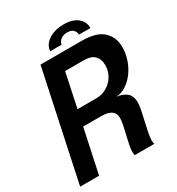

<svg xmlns="http://www.w3.org/2000/svg" viewBox="-203 -1001 1040 1128"><g transform="rotate(-30 316.5 -437.0)"><path d="M8 0 165 -737.5H445Q543 -737.5 588 -696Q633 -654.5 633 -586.5Q633 -546 620 -505.8Q607 -465.5 583.2 -431.8Q559.5 -398 527.5 -376Q495.5 -354 457 -350.5Q494 -347.5 521.5 -327Q549 -306.5 549 -258Q549 -239.5 542.8 -208.5Q536.5 -177.5 528.2 -142.2Q520 -107 513.8 -75.8Q507.5 -44.5 507.5 -25.5Q507.5 -7 511.5 0H379Q375.5 -8 375.5 -24.5Q375.5 -42 381.2 -70.2Q387 -98.5 394.5 -129.5Q402 -160.5 407.5 -188Q413 -215.5 413 -232Q413 -265.5 390 -281.2Q367 -297 324.5 -297H200L136.5 0ZM397.5 -632.5H271L222.5 -402H350Q389 -402 421.5 -421Q454 -440 473.5 -472.5Q493 -505 493 -545.5Q493 -585 470.2 -608.8Q447.5 -632.5 397.5 -632.5ZM253 -777Q257.5 -821.5 299.2 -848Q341 -874.5 399.5 -874.5Q458.5 -874.5 492.5 -848Q526.5 -821.5 526.5 -777H448.5Q448.5 -796 435.2 -809.5Q422 -823 394.5 -823Q367.5 -823 350.2 -809.5Q333 -796 331 -777Z"/></g></svg>

Font: Epilogue SemiBold
Style: Italic
Weight: 600
Italic angle: -12°
Designer: Tyler Finck
Foundry: Etcetera Type Co
Version: Version 2.111; ttfautohint (v1.8.3)